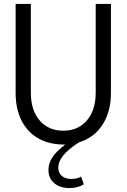

<svg xmlns="http://www.w3.org/2000/svg" viewBox="-20 -720 640 971"><path d="M331 231Q283 231 254 206Q225 181 225 140Q225 106 245 75.5Q265 45 310 11Q231 12 175 -19.5Q119 -51 89 -110Q59 -169 59 -251V-700H136V-251Q136 -163 180.5 -111Q225 -59 300 -59Q375 -59 419.5 -111Q464 -163 464 -251V-700H541V-251Q541 -154 498 -88.5Q455 -23 379 0Q325 35 300 66Q275 97 275 128Q275 155 293 170Q311 185 342 185Q355 185 368 182Q381 179 390 173L404 212Q374 231 331 231Z"/></svg>

Font: Red Hat Mono VF Light
Style: Regular
Weight: 300
Monospace: yes
Designer: Pentagram, MCKL
Foundry: Pentagram, MCKL
Version: Version 1.023